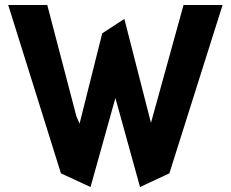

<svg xmlns="http://www.w3.org/2000/svg" viewBox="-20 -733 930 772"><path d="M480 -657 391 -599 300 -236 287 -266 170 -713H13L225 -36L344 19L444 -339L543 19L661 -36L875 -713H718L587 -239Z"/></svg>

Font: Bluebird
Style: SfBdNrw
Weight: 700
Designer: Jasper
Foundry: Cannot Into Space Fonts
Version: Version 0.98